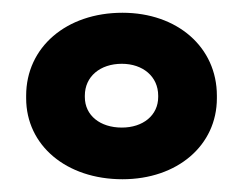

<svg xmlns="http://www.w3.org/2000/svg" viewBox="-20 -700 381 301"><path d="M21 -550V-546C21 -472 84 -419 172 -419C258 -419 320 -472 320 -546V-550C320 -626 258 -680 172 -680C84 -680 21 -626 21 -550ZM113 -548V-550C113 -580 137 -600 171 -600C204 -600 228 -580 228 -550V-548C228 -519 204 -500 171 -500C137 -500 113 -519 113 -548Z"/></svg>

Font: LT Wave Bold
Style: Regular
Weight: 700
Designer: Daniel Lyons
Version: Version 2.5 (Glyphs App)